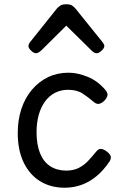

<svg xmlns="http://www.w3.org/2000/svg" viewBox="-20 -859 563 898"><path d="M282 19Q217 19 167.5 -11.5Q118 -42 90.5 -99.5Q63 -157 63 -237Q63 -298 80 -349.5Q97 -401 129 -439Q161 -477 204.5 -498Q248 -519 301 -519Q342 -519 389.5 -500Q437 -481 474 -437Q485 -423 482.5 -412Q480 -401 469 -389Q456 -376 444 -373.5Q432 -371 420 -381Q393 -404 366.5 -421.5Q340 -439 298 -439Q264 -439 236.5 -424.5Q209 -410 190 -383.5Q171 -357 161 -321Q151 -285 151 -241Q151 -183 167 -143Q183 -103 213.5 -82.5Q244 -62 288 -61Q324 -61 349 -74Q374 -87 393 -107.5Q412 -128 430 -150Q441 -164 453.5 -162.5Q466 -161 480 -150Q494 -139 497.5 -129Q501 -119 493 -105Q465 -63 432 -35.5Q399 -8 361.5 5.5Q324 19 282 19ZM148 -610Q138 -610 125.5 -622Q113 -634 113 -644Q113 -647 114 -650Q115 -653 119 -660L246 -819Q252 -826 261.5 -832.5Q271 -839 290 -839Q309 -839 318 -832.5Q327 -826 333 -819L461 -660Q466 -653 467 -650Q468 -647 468 -644Q468 -634 455 -622Q442 -610 433 -610Q426 -610 420 -613.5Q414 -617 408 -623L290 -739L173 -623Q166 -617 160 -613.5Q154 -610 148 -610Z"/></svg>

Font: Playwrite GB S
Style: Regular
Weight: 400
Designer: Veronika Burian, José Scaglione
Foundry: TypeTogether
Version: Version 1.000